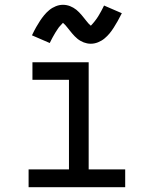

<svg xmlns="http://www.w3.org/2000/svg" viewBox="-20 -779 640 799"><path d="M99 0V-74H267V-447H115V-520H349V-74H501V0ZM358 -597Q350 -597 342.5 -598.5Q335 -600 328.5 -602.5Q322 -605 315 -609Q308 -613 302.5 -617.5Q297 -622 291 -628Q285 -634 280.5 -639.5Q276 -645 271.5 -650.5Q267 -656 261.5 -663Q256 -670 251.5 -675Q247 -680 242 -684Q240 -682 236 -677.5Q232 -673 230 -671Q228 -669 225.5 -666Q223 -663 221 -659.5Q219 -656 216 -652Q213 -648 210.5 -643.5Q208 -639 205 -634Q202 -629 199 -623.5Q196 -618 193 -612Q190 -606 187 -600L113 -632Q122 -651 130.5 -666Q139 -681 147 -693Q155 -705 164 -716Q173 -727 185 -737Q197 -747 212 -753Q227 -759 242 -759Q250 -759 257.5 -757.5Q265 -756 271.5 -753.5Q278 -751 285 -747Q292 -743 297.5 -738.5Q303 -734 309 -728Q315 -722 319.5 -716.5Q324 -711 328.5 -705.5Q333 -700 338.5 -693Q344 -686 348.5 -681Q353 -676 358 -672Q360 -674 364 -678.5Q368 -683 370 -685.5Q372 -688 374.5 -691Q377 -694 379 -697Q381 -700 384 -704Q387 -708 389.5 -712.5Q392 -717 395 -722Q398 -727 401 -732.5Q404 -738 407 -744Q410 -750 413 -756L487 -724Q478 -706 469.5 -691Q461 -676 453 -663.5Q445 -651 436 -640Q427 -629 415 -619Q403 -609 388 -603Q373 -597 358 -597Z"/></svg>

Font: Bmono
Style: Regular
Weight: 400
Monospace: yes
Designer: Belleve Invis
Foundry: Belleve Invis
Version: Version 11.2.2; ttfautohint (v1.8.2)